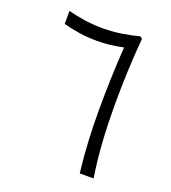

<svg xmlns="http://www.w3.org/2000/svg" viewBox="-117 -707 709 795"><g transform="rotate(20 237.5 -309.5)"><path d="M201.7 -540Q160.2 -540 123 -545.9Q85.9 -551.8 54.2 -560.5V-617.7Q89.4 -608.4 127.9 -602.8Q166.5 -597.2 206.5 -597.2Q250 -597.2 289.1 -603.3Q328.1 -609.4 366.2 -619.1L376 -611.8Q369.6 -542.5 366.5 -466.3Q363.3 -390.1 363.3 -318.4Q363.3 -236.8 368.2 -157.7Q373 -78.6 385.3 0H324.2Q315.9 -70.8 312.5 -136.7Q309.1 -202.6 309.1 -271Q309.1 -336.9 311.3 -410.2Q313.5 -483.4 318.4 -552.7Q281.2 -545.4 256.8 -542.7Q232.4 -540 201.7 -540Z"/></g></svg>

Font: Vazirmatn UI ExtraLight
Style: Regular
Weight: 200
Designer: Saber Rastikerdar
Foundry: Saber Rastikerdar
Version: Version 33.003